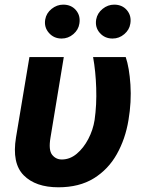

<svg xmlns="http://www.w3.org/2000/svg" viewBox="-20 -789 627 819"><path d="M105.5 -545.5H252.1L195.3 -201.7Q186.4 -148.8 202.4 -128.7Q218.4 -108.7 243.6 -108.7Q278.4 -108.7 307.5 -133.2Q336.6 -157.7 356.7 -196.2Q376.8 -234.7 383.5 -277Q392.8 -342.3 390.4 -413.5Q388.1 -484.7 377.1 -545.5H516.3Q531.6 -500.7 536.4 -427.7Q541.2 -354.8 528.1 -277Q514.9 -196.4 478.3 -131.4Q441.8 -66.4 380 -28.2Q318.2 9.9 229 9.9Q131.7 9.9 81 -41.4Q30.2 -92.7 48.3 -203.1ZM460.2 -624.6Q426.8 -624.6 405.7 -648.6Q384.6 -672.6 390.3 -706Q395.2 -733 417.6 -751.1Q440 -769.2 467 -769.2Q501.4 -769.2 521.5 -745.4Q541.5 -721.6 535.9 -687.9Q532 -661.9 510.1 -643.3Q488.3 -624.6 460.2 -624.6ZM242.9 -624.6Q209.5 -624.6 188.4 -649Q167.3 -673.3 172.9 -706Q177.6 -733 200.1 -751.1Q222.7 -769.2 249.6 -769.2Q284.1 -769.2 304.2 -745.4Q324.2 -721.6 318.5 -687.9Q314.6 -661.9 292.8 -643.3Q271 -624.6 242.9 -624.6Z"/></svg>

Font: Inter UI
Style: Bold Italic
Weight: 700
Italic angle: 9.39999°
Designer: Rasmus Andersson
Foundry: rsms
Version: 3.2;8d6f07862